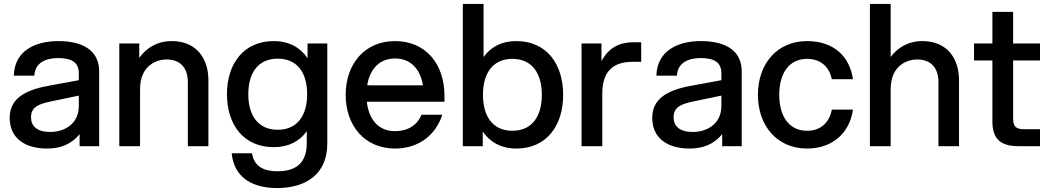

<svg xmlns="http://www.w3.org/2000/svg" viewBox="-20 -740 5312 972"><path d="M383 0H482V-379C482 -473 415 -532 275 -532C157 -532 53 -482 50 -357H154C157 -425 215 -446 275 -446C345 -446 379 -423 379 -368V-334L222 -305C97 -282 29 -235 29 -143C29 -43 103 12 218 12C281 12 338 -6 383 -61ZM234 -72C167 -72 137 -102 137 -146C137 -199 177 -214 240 -227L379 -256V-204C379 -111 305 -72 234 -72Z M931 -324V0H1035V-335C1035 -442 976 -532 850 -532C774 -532 720 -496 685 -447V-520H584V0H689V-288C689 -416 782 -439 822 -439C898 -439 931 -391 931 -324Z M1383 212C1526 212 1637 144 1637 -14V-520H1537V-445C1501 -499 1444 -532 1366 -532C1213 -532 1129 -417 1129 -263C1129 -109 1213 5 1366 5C1441 5 1497 -25 1533 -76V-14C1533 103 1456 127 1385 127C1314 127 1266 102 1256 36H1153C1163 145 1241 212 1383 212ZM1386 -83C1285 -83 1237 -158 1237 -263C1237 -369 1285 -443 1386 -443C1487 -443 1535 -369 1535 -263C1535 -158 1487 -83 1386 -83Z M1980 12C2099 12 2186 -56 2219 -159H2114C2092 -106 2044 -76 1980 -76C1896 -76 1847 -135 1837 -225H2230V-255C2230 -418 2134 -532 1980 -532C1826 -532 1730 -416 1730 -260C1730 -104 1826 12 1980 12ZM1839 -308C1852 -390 1901 -444 1980 -444C2059 -444 2108 -390 2121 -308Z M2323 0H2424V-74C2460 -21 2517 12 2594 12C2747 12 2831 -104 2831 -260C2831 -416 2747 -532 2594 -532C2519 -532 2464 -502 2428 -451V-720H2323ZM2574 -78C2473 -78 2425 -153 2425 -260C2425 -367 2473 -442 2574 -442C2675 -442 2723 -367 2723 -260C2723 -153 2675 -78 2574 -78Z M2924 0H3029V-265C3029 -390 3095 -427 3183 -427H3226V-526H3186C3122 -526 3063 -503 3025 -430V-520H2924Z M3636 0H3735V-379C3735 -473 3668 -532 3528 -532C3410 -532 3306 -482 3303 -357H3407C3410 -425 3468 -446 3528 -446C3598 -446 3632 -423 3632 -368V-334L3475 -305C3350 -282 3282 -235 3282 -143C3282 -43 3356 12 3471 12C3534 12 3591 -6 3636 -61ZM3487 -72C3420 -72 3390 -102 3390 -146C3390 -199 3430 -214 3493 -227L3632 -256V-204C3632 -111 3558 -72 3487 -72Z M4066 12C4195 12 4282 -68 4298 -185H4191C4179 -119 4134 -78 4066 -78C3973 -78 3925 -153 3925 -260C3925 -367 3973 -442 4066 -442C4133 -442 4178 -403 4191 -339H4298C4282 -454 4201 -532 4066 -532C3913 -532 3817 -416 3817 -260C3817 -104 3913 12 4066 12Z M4384 0H4489V-288C4489 -416 4582 -439 4622 -439C4698 -439 4731 -391 4731 -324V0H4835V-335C4835 -442 4776 -532 4650 -532C4577 -532 4524 -498 4489 -452V-720H4384Z M5004 -680V-520H4911V-434H5004V-125C5004 -33 5049 0 5137 0H5245V-86H5161C5124 -86 5109 -101 5109 -137V-434H5245V-520H5109V-680Z"/></svg>

Font: Aspekta 500
Style: Regular
Weight: 500
Designer: Ivo Dolenc
Version: Version 2.100